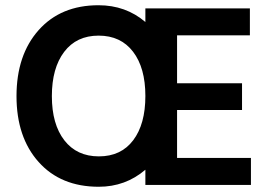

<svg xmlns="http://www.w3.org/2000/svg" viewBox="-20 -706 1034 733"><path d="M938 0H535V-58Q459 7 357 7Q212 7 127.5 -87.5Q43 -182 43 -339Q43 -496 127.5 -591Q212 -686 356 -686Q460 -686 535 -622V-674H934V-571H656V-388H904V-286H656V-103H938ZM225 -508Q178 -446 178 -339Q178 -232 225.5 -170.5Q273 -109 357.5 -109Q442 -109 488.5 -170.5Q535 -232 535 -339.5Q535 -447 488 -508.5Q441 -570 356.5 -570Q272 -570 225 -508Z"/></svg>

Font: Hind Colombo SemiBold
Style: Regular
Weight: 600
Designer: Jyotish Sonowal, Aditi Pimprikar
Foundry: Indian Type Foundry
Version: Version 1.000;PS 1.0;hotconv 1.0.86;makeotf.lib2.5.63406; tt